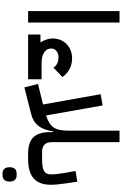

<svg xmlns="http://www.w3.org/2000/svg" viewBox="263 -1044 987 1554"><g transform="rotate(90 757.0 -266.5)"><path d="M69 -740H162V0H69Z M259 -100H319L321 -104Q306 -127 298.5 -150.5Q291 -174 291 -201Q291 -234 303 -262Q315 -290 336 -311Q357 -332 386.5 -344Q416 -356 451 -356Q500 -356 538.5 -335.5Q577 -315 603 -278L527 -205Q511 -228 490 -237Q469 -246 443 -246Q413 -246 392.5 -229.5Q372 -213 372 -186Q372 -151 403.5 -130Q435 -109 491 -109H621V0H259Z M659 -80 825 -121 742 -587 833 -603 914 -145Q950 -157 974 -172Q998 -187 1012 -208Q1026 -229 1031.5 -258.5Q1037 -288 1037 -329V-740H1130V-192Q1130 -113 1209 -113H1246V-24L1222 0Q1132 0 1090.5 -42.5Q1049 -85 1049 -176V-203H1044Q1030 -123 997.5 -82Q965 -41 904 -25L687 30Z M1222 -89 1246 -113H1267Q1335 -113 1363 -128.5Q1391 -144 1391 -185Q1391 -202 1388.5 -228Q1386 -254 1379 -297L1363 -384L1450 -398L1463 -311Q1475 -231 1475 -185Q1475 -91 1424 -45.5Q1373 0 1267 0H1222ZM1383 207Q1360 207 1346.5 193Q1333 179 1333 150Q1333 120 1346.5 106.5Q1360 93 1383 93H1398Q1421 93 1435 106.5Q1449 120 1449 150Q1449 179 1435 193Q1421 207 1398 207Z"/></g></svg>

Font: IBM Plex Arabic Medium
Style: Regular
Weight: 500
Designer: Mike Abbink, Paul van der Laan, Pieter van Rosmalen, Wael Morcos, Khajak Apelian
Foundry: Bold Monday
Version: Version 1.0